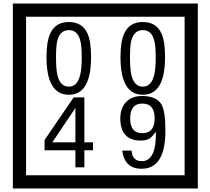

<svg xmlns="http://www.w3.org/2000/svg" viewBox="-20 -980 1195 1090"><path d="M1103 90H53V-960H1103ZM1028 15V-885H128V15ZM497 -656Q497 -442 371 -442Q244 -442 244 -656Q244 -744 265 -789Q294 -855 371 -855Q448 -855 477 -789Q497 -745 497 -656ZM444 -656Q444 -723 435 -752Q420 -809 371 -809Q322 -809 306 -752Q298 -723 298 -656Q298 -587 306 -553Q322 -488 371 -488Q419 -488 435 -554Q444 -587 444 -656ZM917 -656Q917 -442 791 -442Q664 -442 664 -656Q664 -744 685 -789Q714 -855 791 -855Q868 -855 897 -789Q917 -745 917 -656ZM864 -656Q864 -723 855 -752Q840 -809 791 -809Q742 -809 726 -752Q718 -723 718 -656Q718 -587 726 -553Q742 -488 791 -488Q839 -488 855 -554Q864 -587 864 -656ZM508 -127H459V-30H408V-127H233V-185L398 -427H459V-172H508ZM408 -172V-367L277 -172ZM919 -238Q919 -22 784 -22Q687 -22 674 -125H727Q731 -65 785 -65Q868 -65 865 -232Q844 -205 834 -197Q814 -182 780 -182Q663 -182 663 -308Q663 -366 695.5 -400.5Q728 -435 786 -435Q870 -435 898 -385Q919 -346 919 -238ZM858 -308Q858 -392 788 -392Q719 -392 719 -308Q719 -224 788 -224Q858 -224 858 -308Z"/></svg>

Font: Unicode BMP Fallback SIL
Style: Regular
Weight: 400
Foundry: NRSI, SIL International
Version: Version 5.1 Based on Unicode 5.1